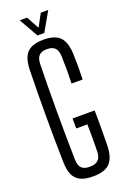

<svg xmlns="http://www.w3.org/2000/svg" viewBox="-179 -1010 708 1074"><g transform="rotate(-20 174.5 -473.5)"><path d="M179.5 7Q132.5 7 104.2 -6.5Q76 -20 62.8 -49Q49.5 -78 48.5 -125Q47 -193.5 46.2 -262Q45.5 -330.5 45.5 -399Q45.5 -467.5 46.2 -536Q47 -604.5 48.5 -672.5Q49.5 -721 63 -750.5Q76.5 -780 104.8 -793.5Q133 -807 178.5 -807Q244.5 -807 274.8 -776.5Q305 -746 308 -675.5Q309.5 -637 309.5 -599.2Q309.5 -561.5 308 -522.5H242Q243.5 -563 243.5 -604.2Q243.5 -645.5 242 -685.5Q240.5 -719.5 225.2 -735Q210 -750.5 178.5 -750.5Q146 -750.5 130.8 -735Q115.5 -719.5 114.5 -685.5Q113 -613.5 112.2 -542.2Q111.5 -471 111.5 -400.2Q111.5 -329.5 112.2 -258.5Q113 -187.5 114.5 -115Q115.5 -81 130.8 -65.5Q146 -50 179.5 -50Q212.5 -50 229.2 -65.5Q246 -81 247 -115Q247.5 -142 247.8 -169.2Q248 -196.5 247.8 -223.8Q247.5 -251 247 -277.5H180.5V-337H312Q313 -298.5 312.8 -246.8Q312.5 -195 311.5 -125Q309 -54.5 278.2 -23.8Q247.5 7 179.5 7ZM155 -840.5 90.5 -954H134.5L175.5 -879L216 -954H260.5L195.5 -840.5Z"/></g></svg>

Font: Big Shoulders Display Thin
Style: Regular
Weight: 400
Version: Version 2.002